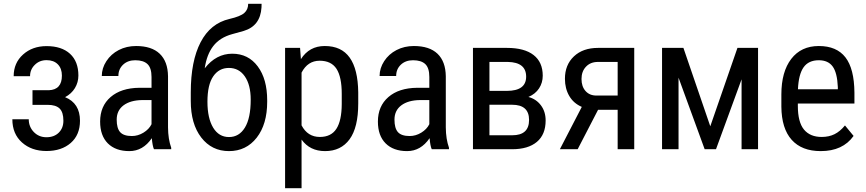

<svg xmlns="http://www.w3.org/2000/svg" viewBox="-20 -778 4514 1001"><path d="M388.7 -384.3C388.7 -433.1 374.1 -470.9 345 -497.6C315.8 -524.3 275.1 -537.6 222.7 -537.6C173.5 -537.6 132.6 -522.9 100.1 -493.7C67.5 -464.4 51.3 -426.8 51.3 -380.9H136.7C136.7 -404 144.9 -423.7 161.4 -439.9C177.8 -456.2 198.2 -464.4 222.7 -464.4C247.7 -464.4 267.3 -457.1 281.5 -442.6C295.7 -428.1 302.7 -408.5 302.7 -383.8C302.7 -334.6 279.9 -309.2 234.4 -307.6H149.4V-231.4H228.5C256.8 -231.4 277.6 -225 290.8 -212.2C304 -199.3 310.5 -178.1 310.5 -148.4C310.5 -123 302.5 -102.4 286.4 -86.4C270.3 -70.5 248.9 -62.5 222.2 -62.5C195.8 -62.5 173.8 -71.6 156.2 -89.8C138.7 -108.1 129.9 -130.2 129.9 -156.2H44.4C44.4 -105.5 61.1 -65.2 94.5 -35.4C127.8 -5.6 170.4 9.3 222.2 9.3C274.6 9.3 316.8 -4.7 348.9 -32.7C380.9 -60.7 397 -99.3 397 -148.4C397 -209.3 371.1 -250.3 319.3 -271.5C341.5 -283.2 358.6 -299 370.6 -318.8C382.6 -338.7 388.7 -360.5 388.7 -384.3Z M782.7 0H872.6V-7.8C861.8 -37.8 856.3 -73.1 856 -113.8V-380.4C855.3 -431.8 840.9 -470.9 812.7 -497.8C784.6 -524.7 743.5 -538.1 689.5 -538.1C656.2 -538.1 626.1 -531.1 599.1 -517.1C572.1 -503.1 550.6 -483.8 534.7 -459.2C518.7 -434.7 510.7 -408.9 510.7 -381.8H597.2C597.2 -405.6 605.3 -425.2 621.6 -440.7C637.9 -456.1 659 -463.9 685.1 -463.9C713.7 -463.9 735 -457.2 749 -443.8C763 -430.5 770 -408 770 -376.5V-320.3H706.5C643.1 -319.7 593.1 -303.5 556.6 -272C520.2 -240.4 502 -197.8 502 -144C502 -95.2 515.4 -57.4 542.2 -30.5C569.1 -3.7 606.4 9.8 654.3 9.8C701.8 9.8 740.9 -12.7 771.5 -57.6C773.8 -30.6 777.5 -11.4 782.7 0ZM667.5 -68.8C638.8 -68.8 618.5 -75.6 606.4 -89.1C594.4 -102.6 588.4 -124.3 588.4 -154.3C588.4 -186.2 600.3 -211 624 -228.8C647.8 -246.5 680.2 -255.7 721.2 -256.3H770V-130.4C761.2 -112.8 747.2 -98.1 728 -86.4C708.8 -74.7 688.6 -68.8 667.5 -68.8Z M1190.9 -498C1134.9 -498 1087.1 -472.7 1047.4 -421.9C1054.2 -469.7 1069.1 -508.5 1092 -538.1C1115 -567.7 1147.9 -588.4 1190.9 -600.1L1250.5 -616.7C1308.4 -634 1339.4 -674.8 1343.3 -739.3L1343.8 -758.3H1273.9C1273.9 -738.4 1267.2 -722.5 1253.7 -710.4C1240.2 -698.4 1214.4 -688 1176.3 -679.2C1110.2 -663.9 1060.1 -623.5 1025.9 -557.9C991.7 -492.3 974.6 -404.9 974.6 -295.9V-251.5C974.6 -171.7 992.8 -108.2 1029.3 -61C1065.8 -13.8 1113.9 9.8 1173.8 9.8C1233.7 9.8 1281.9 -13.6 1318.4 -60.3C1354.8 -107 1373 -169.4 1373 -247.6V-254.9C1373 -328.8 1356.6 -387.8 1323.7 -431.9C1290.9 -476 1246.6 -498 1190.9 -498ZM1173.3 -423.8C1208.5 -423.8 1236.2 -409 1256.6 -379.4C1276.9 -349.8 1287.1 -309.6 1287.1 -258.8C1287.1 -194.3 1277 -145.7 1256.8 -112.8C1236.7 -79.9 1209 -63.5 1173.8 -63.5C1138.7 -63.5 1111.2 -79.8 1091.3 -112.5C1071.5 -145.3 1061.5 -190.3 1061.5 -247.6C1061.5 -306.5 1071.5 -350.6 1091.6 -379.9C1111.6 -409.2 1138.8 -423.8 1173.3 -423.8Z M1847.7 -238.8V-296.4C1846.7 -376.8 1831.9 -437.2 1803.2 -477.5C1774.6 -517.9 1731.3 -538.1 1673.3 -538.1C1619.3 -538.1 1577.8 -515.3 1548.8 -469.7L1544.4 -528.3H1466.3V203.1H1552.2V-50.3C1580.9 -10.3 1621.7 9.8 1674.8 9.8C1729.8 9.8 1772.4 -10.7 1802.5 -51.8C1832.6 -92.8 1847.7 -155.1 1847.7 -238.8ZM1761.7 -288.1V-235.4C1761.4 -177.4 1752 -134.4 1733.6 -106.2C1715.3 -78 1686.5 -64 1647.5 -64C1605.1 -64 1573.4 -84.1 1552.2 -124.5V-399.4C1573.7 -440.8 1605.1 -461.4 1646.5 -461.4C1686.8 -461.4 1716.1 -447.3 1734.4 -419.2C1752.6 -391 1761.7 -347.3 1761.7 -288.1Z M2231 0H2320.8V-7.8C2310.1 -37.8 2304.5 -73.1 2304.2 -113.8V-380.4C2303.5 -431.8 2289.1 -470.9 2261 -497.8C2232.8 -524.7 2191.7 -538.1 2137.7 -538.1C2104.5 -538.1 2074.4 -531.1 2047.4 -517.1C2020.3 -503.1 1998.9 -483.8 1982.9 -459.2C1967 -434.7 1959 -408.9 1959 -381.8H2045.4C2045.4 -405.6 2053.5 -425.2 2069.8 -440.7C2086.1 -456.1 2107.3 -463.9 2133.3 -463.9C2161.9 -463.9 2183.3 -457.2 2197.3 -443.8C2211.3 -430.5 2218.3 -408 2218.3 -376.5V-320.3H2154.8C2091.3 -319.7 2041.3 -303.5 2004.9 -272C1968.4 -240.4 1950.2 -197.8 1950.2 -144C1950.2 -95.2 1963.6 -57.4 1990.5 -30.5C2017.3 -3.7 2054.7 9.8 2102.5 9.8C2150.1 9.8 2189.1 -12.7 2219.7 -57.6C2222 -30.6 2225.7 -11.4 2231 0ZM2115.7 -68.8C2087.1 -68.8 2066.7 -75.6 2054.7 -89.1C2042.6 -102.6 2036.6 -124.3 2036.6 -154.3C2036.6 -186.2 2048.5 -211 2072.3 -228.8C2096 -246.5 2128.4 -255.7 2169.4 -256.3H2218.3V-130.4C2209.5 -112.8 2195.5 -98.1 2176.3 -86.4C2157.1 -74.7 2136.9 -68.8 2115.7 -68.8Z M2445.8 0H2649.9C2705.6 0 2748.6 -12.8 2779.1 -38.3C2809.5 -63.9 2824.7 -101.1 2824.7 -149.9C2824.7 -180.8 2816.5 -207.2 2800 -229C2783.6 -250.8 2761.9 -265.3 2734.9 -272.5C2759.3 -282.9 2777.8 -297.9 2790.5 -317.4C2803.2 -336.9 2809.6 -358.9 2809.6 -383.3C2809.6 -430.5 2793.6 -466.5 2761.7 -491.2C2729.8 -516 2683.6 -528.3 2623 -528.3H2445.8ZM2531.7 -231.9H2649.9C2708.8 -231.9 2738.3 -205.6 2738.3 -152.8C2738.3 -99.4 2709.1 -72.8 2650.9 -72.8H2531.7ZM2531.7 -304.2V-455.1H2627.9C2691.4 -453.8 2723.1 -428.2 2723.1 -378.4C2723.1 -328.9 2689.5 -304.2 2622.1 -304.2Z M3286.6 -528.3H3098.1C3045.4 -528.3 3003.4 -513.6 2972.2 -484.1C2940.9 -454.7 2925.3 -415.7 2925.3 -367.2C2925.3 -333.3 2932.8 -303.5 2947.8 -277.8C2962.7 -252.1 2984.5 -233.1 3013.2 -220.7L2898.9 0H2991.7L3098.1 -205.6H3200.2V0H3286.6ZM3011.7 -366.2C3011.7 -392.6 3019.5 -414 3035.2 -430.4C3050.8 -446.9 3071.5 -455.1 3097.2 -455.1H3200.2V-279.8H3089.4C3065.6 -279.8 3046.7 -287.7 3032.7 -303.5C3018.7 -319.3 3011.7 -340.2 3011.7 -366.2Z M3683.1 -119.6 3543 -528.3H3431.6V0H3517.6V-373L3653.8 0H3712.9L3846.2 -364.3V0H3932.1V-528.3H3824.7Z M4258.8 9.8C4335.6 9.8 4392.7 -16.6 4430.2 -69.3L4385.3 -124C4368.3 -103.2 4350.2 -88 4330.8 -78.4C4311.4 -68.8 4289.1 -64 4263.7 -64C4223.6 -64 4193 -76.8 4171.6 -102.5C4150.3 -128.3 4139.6 -169.4 4139.6 -226.1V-238.3H4434.6V-294.9C4433.9 -378.3 4418.3 -439.6 4387.7 -479C4357.1 -518.4 4310.9 -538.1 4249 -538.1C4187.5 -538.1 4139.6 -515.7 4105.2 -470.9C4070.9 -426.2 4053.7 -364.4 4053.7 -285.6V-221.7C4054.4 -145.8 4072.3 -88.3 4107.4 -49.1C4142.6 -9.8 4193 9.8 4258.8 9.8ZM4249 -463.9C4281.2 -463.9 4305.3 -453.1 4321 -431.6C4336.8 -410.2 4345.9 -374.3 4348.1 -324.2V-312.5H4140.1C4142.4 -364.3 4152.2 -402.4 4169.4 -427C4186.7 -451.6 4213.2 -463.9 4249 -463.9Z"/></svg>

Font: Roboto Condensed
Style: Regular
Weight: 400
Designer: Google
Version: Version 2.134; 2016